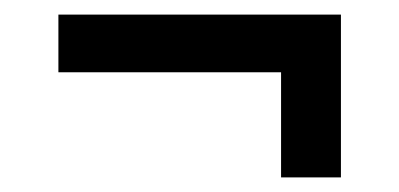

<svg xmlns="http://www.w3.org/2000/svg" viewBox="-20 -365 547 263"><path d="M60 -266V-345H447V-266ZM365 -122V-318H447V-122Z"/></svg>

Font: Bricolage Grotesque 24pt
Style: Regular
Weight: 400
Designer: Mathieu Triay
Foundry: Atelier Triay
Version: Version 1.001;gftools[0.9.33.dev8+g029e19f]